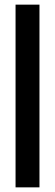

<svg xmlns="http://www.w3.org/2000/svg" viewBox="-20 -727 237 827"><path d="M150 80H47V-707H150Z"/></svg>

Font: Blinker
Style: Regular
Weight: 400
Designer: Juergen Huber
Foundry: supertype
Version: 1.017